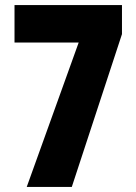

<svg xmlns="http://www.w3.org/2000/svg" viewBox="-20 -734 535 754"><path d="M85 0H262L459 -600V-714H37V-567H289Z"/></svg>

Font: Noto Sans Thai ExtCond Blk
Style: Regular
Weight: 900
Width: 2
Designer: Monotype Design Team
Foundry: Monotype Imaging Inc.
Version: Version 2.002